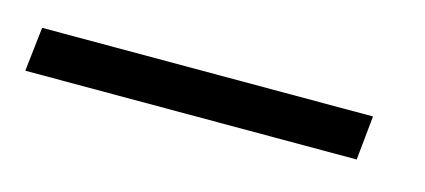

<svg xmlns="http://www.w3.org/2000/svg" viewBox="-54 -24 403 182"><g transform="rotate(15 147.5 67.5)"><path d="M-30.3 89.8 -25.4 46.4H299.3L294.9 89.8Z"/></g></svg>

Font: Oswald
Style: Extra-Light
Weight: 200
Designer: Vernon Adams
Foundry: Vernon Adams
Version: 3.0; ttfautohint (v0.94.23-7a4d-dirty) -l 8 -r 50 -G 200 -x 